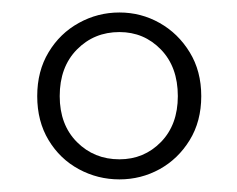

<svg xmlns="http://www.w3.org/2000/svg" viewBox="-20 -765 382 309"><path d="M172.2 -508.6Q211.8 -508.6 239 -536.4Q266.2 -564.3 266.2 -610.3Q266.2 -657.2 239 -685.3Q211.8 -713.4 172.2 -713.4Q131.5 -713.4 103.8 -685.3Q76.1 -657.2 76.1 -610.3Q76.1 -564.3 103.8 -536.4Q131.5 -508.6 172.2 -508.6ZM172.2 -476.3Q137.3 -476.3 106.9 -492.7Q76.4 -509.2 58.2 -539.5Q39.9 -569.8 39.9 -610.3Q39.9 -650.6 58.2 -680.9Q76.4 -711.3 106.9 -728.1Q137.3 -744.9 172.2 -744.9Q207 -744.9 236.8 -728.1Q266.7 -711.3 285.3 -680.9Q303.9 -650.6 303.9 -610.3Q303.9 -569.8 285.3 -539.5Q266.7 -509.2 236.8 -492.7Q207 -476.3 172.2 -476.3Z"/></svg>

Font: Noto Serif SC
Style: Regular
Weight: 200
Designer: Ryoko NISHIZUKA 西塚涼子 (kana & ideographs); Frank Grießhammer (Latin, Greek & Cyrillic); Wenlong ZHANG 张文龙 (bopomofo); San
Foundry: Adobe
Version: Version 2.001;hotconv 1.1.0;makeotfexe 2.6.0